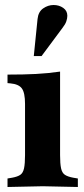

<svg xmlns="http://www.w3.org/2000/svg" viewBox="-20 -744 337 767"><path d="M10 3V-31L28 -34Q50 -38 61 -45.5Q72 -53 76 -71.5Q80 -90 80 -124V-329Q80 -373 67.5 -390.5Q55 -408 21 -411L10 -412V-446Q75 -446 123.5 -448.5Q172 -451 220 -458V-124Q220 -90 224 -71.5Q228 -53 239.5 -45.5Q251 -38 273 -34L291 -31V3L151 0ZM115 -520 130 -668Q133 -697 152.5 -710.5Q172 -724 194 -724Q216 -724 232.5 -712.5Q249 -701 249 -681Q249 -671 245 -659Q241 -647 230 -633L146 -520Z"/></svg>

Font: Baskervville SC
Style: Regular
Weight: 400
Designer: Alexis Faudot, Rémi Forte, Morgane Pierson, Rafael Ribas, Tanguy Vanlaeys, Rosalie Wagner, Thomas Huot-Marchand
Foundry: ANRT
Version: Version 1.100